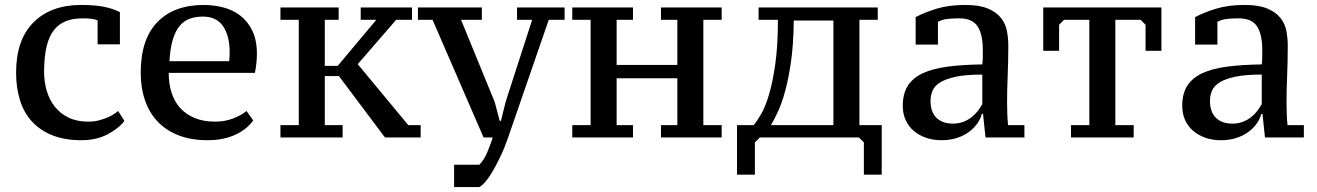

<svg xmlns="http://www.w3.org/2000/svg" viewBox="-20 -555 5318 775"><path d="M482 -67Q461 -38 415.5 -13.5Q370 11 308 11Q242 11 192.5 -8.5Q143 -28 110 -63.5Q77 -99 61 -149.5Q45 -200 45 -262Q45 -395 115.5 -465Q186 -535 307 -535Q362 -535 398 -528Q434 -521 464 -506V-376H374V-472Q359 -481 314 -481Q276 -481 247 -470Q218 -459 198 -434Q178 -409 168 -367Q158 -325 158 -264Q158 -224 169 -187.5Q180 -151 202 -123.5Q224 -96 257.5 -80Q291 -64 336 -64Q360 -64 378.5 -69Q397 -74 411 -79.5Q425 -85 436 -92Q447 -99 457 -107Z M1002 -69Q976 -32 928.5 -10.5Q881 11 818 11Q752 11 701.5 -8.5Q651 -28 617 -63.5Q583 -99 565.5 -149.5Q548 -200 548 -262Q548 -396 615 -465.5Q682 -535 803 -535Q843 -535 881.5 -525Q920 -515 950 -492Q980 -469 998.5 -431Q1017 -393 1017 -337Q1017 -320 1015 -301Q1013 -282 1009 -261H661Q661 -217 672.5 -181Q684 -145 707.5 -119Q731 -93 766 -78.5Q801 -64 849 -64Q888 -64 921.5 -77Q955 -90 975 -107ZM799 -488Q768 -488 744.5 -479Q721 -470 704 -449Q687 -428 677 -393.5Q667 -359 664 -308H905Q906 -317 906.5 -326.5Q907 -336 907 -344Q907 -410 880.5 -449Q854 -488 799 -488Z M1436 -525H1643V-475H1579L1424 -296L1628 -50H1678V0H1534L1348 -248H1291V-50H1363V0H1112V-50H1186V-475H1112V-525H1347V-475H1291V-289H1343L1499 -475H1436Z M1726 -475H1667V-525H1925V-475H1841L1977 -143L1997 -67H2002L2021 -144L2128 -475H2067V-525H2259V-475H2195L2031 0Q2017 41 2000.5 75.5Q1984 110 1968.5 136.5Q1953 163 1938.5 179.5Q1924 196 1914 200H1813V110H1915Q1922 102 1928 94Q1934 86 1940 74Q1946 62 1953 44.5Q1960 27 1969 0H1932Z M2535 0H2290V-50H2364V-475H2290V-525H2535V-475H2469V-293H2714V-475H2648V-525H2893V-475H2819V-50H2893V0H2648V-50H2714V-239H2469V-50H2535Z M3047 0 3027 20V150H2955V-50H3022Q3035 -65 3052 -94Q3069 -123 3084 -173Q3099 -223 3109.5 -297Q3120 -371 3120 -475H3042V-525H3523V-475H3449V-50H3539V150H3467V20L3447 0ZM3184 -472Q3183 -377 3173 -307Q3163 -237 3149 -186.5Q3135 -136 3119.5 -103Q3104 -70 3092 -50H3344V-472Z M4045 -139Q4045 -116 4046 -92.5Q4047 -69 4049 -50H4115V0H3958L3948 -95H3943Q3938 -75 3924.5 -56Q3911 -37 3890.5 -22Q3870 -7 3842 2Q3814 11 3780 11Q3746 11 3717.5 1Q3689 -9 3668 -27Q3647 -45 3635.5 -70.5Q3624 -96 3624 -128Q3624 -177 3644.5 -209Q3665 -241 3705 -259.5Q3745 -278 3805 -286Q3865 -294 3945 -295Q3947 -311 3947 -325.5Q3947 -340 3947 -354Q3947 -416 3926 -448.5Q3905 -481 3851 -481Q3831 -481 3808 -479Q3785 -477 3766 -467V-375H3676V-486Q3712 -505 3761 -520Q3810 -535 3876 -535Q3933 -535 3967.5 -520.5Q4002 -506 4020.5 -482.5Q4039 -459 4044.5 -429.5Q4050 -400 4050 -371Q4050 -308 4047.5 -250.5Q4045 -193 4045 -139ZM3826 -56Q3850 -56 3869 -63.5Q3888 -71 3902.5 -82.5Q3917 -94 3927.5 -108Q3938 -122 3945 -135V-254Q3880 -254 3839.5 -245.5Q3799 -237 3776 -223Q3753 -209 3744.5 -189.5Q3736 -170 3736 -148Q3736 -103 3760 -79.5Q3784 -56 3826 -56Z M4556 0H4303V-50H4377V-475H4275L4255 -455V-350H4191V-525H4668V-350H4604V-455L4584 -475H4482V-50H4556Z M5173 -139Q5173 -116 5174 -92.5Q5175 -69 5177 -50H5243V0H5086L5076 -95H5071Q5066 -75 5052.5 -56Q5039 -37 5018.5 -22Q4998 -7 4970 2Q4942 11 4908 11Q4874 11 4845.5 1Q4817 -9 4796 -27Q4775 -45 4763.5 -70.5Q4752 -96 4752 -128Q4752 -177 4772.5 -209Q4793 -241 4833 -259.5Q4873 -278 4933 -286Q4993 -294 5073 -295Q5075 -311 5075 -325.5Q5075 -340 5075 -354Q5075 -416 5054 -448.5Q5033 -481 4979 -481Q4959 -481 4936 -479Q4913 -477 4894 -467V-375H4804V-486Q4840 -505 4889 -520Q4938 -535 5004 -535Q5061 -535 5095.5 -520.5Q5130 -506 5148.5 -482.5Q5167 -459 5172.5 -429.5Q5178 -400 5178 -371Q5178 -308 5175.5 -250.5Q5173 -193 5173 -139ZM4954 -56Q4978 -56 4997 -63.5Q5016 -71 5030.5 -82.5Q5045 -94 5055.5 -108Q5066 -122 5073 -135V-254Q5008 -254 4967.5 -245.5Q4927 -237 4904 -223Q4881 -209 4872.5 -189.5Q4864 -170 4864 -148Q4864 -103 4888 -79.5Q4912 -56 4954 -56Z"/></svg>

Font: PT Serif Caption
Style: Regular
Weight: 400
Designer: A.Korolkova, O.Umpeleva, V.Yefimov
Foundry: ParaType Ltd
Version: Version 1.000W OFL